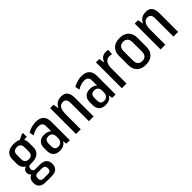

<svg xmlns="http://www.w3.org/2000/svg" viewBox="171 -1604 2832 2832"><g transform="rotate(-45 1587.0 -188.5)"><path d="M227 -160Q144 -160 98.5 -199Q53 -238 53 -309V-399Q53 -471 98.5 -509.5Q144 -548 227 -548Q309 -548 354.5 -509.5Q400 -471 400 -399V-309Q400 -238 354.5 -199Q309 -160 227 -160ZM166 187Q97 187 61.5 155.5Q26 124 26 65Q26 5 61.5 -26.5Q97 -58 166 -58H287Q355 -58 390.5 -26.5Q426 5 426 65Q426 124 390.5 155.5Q355 187 287 187ZM272 126Q332 126 332 65Q332 3 272 3H181Q120 3 120 65Q120 126 181 126ZM143 -33Q104 -33 83 -54.5Q62 -76 62 -109Q62 -143 83 -164Q104 -185 144 -185H227V-160H189Q165 -160 153.5 -146Q142 -132 142 -109Q142 -86 153.5 -72Q165 -58 188 -58H227V-33ZM227 -228Q265 -228 285.5 -248.5Q306 -269 306 -308V-400Q306 -440 286 -460.5Q266 -481 227 -481Q189 -481 168 -460.5Q147 -440 147 -400V-308Q147 -269 168 -248.5Q189 -228 227 -228ZM303 -512 417 -564H439V-484L303 -475Z M752 -183V-386Q752 -432 731.5 -452.5Q711 -473 666 -473Q631 -473 593 -460.5Q555 -448 525 -427L511 -498Q535 -513 565 -524Q595 -535 626 -541.5Q657 -548 685 -548Q769 -548 810.5 -507.5Q852 -467 852 -386V0H781ZM639 8Q574 8 538 -27.5Q502 -63 502 -129V-189Q502 -254 538 -290Q574 -326 640 -326Q710 -326 747.5 -291Q785 -256 785 -191V-130Q785 -63 747 -27.5Q709 8 639 8ZM669 -52Q706 -52 729 -78Q752 -104 752 -145V-175Q752 -220 731 -243Q710 -266 671 -266Q630 -266 612.5 -245Q595 -224 595 -174V-143Q595 -94 612 -73Q629 -52 669 -52Z M1250 -379Q1250 -427 1232 -449.5Q1214 -472 1177 -472Q1128 -472 1104 -431.5Q1080 -391 1080 -310L1042 -241V-296Q1042 -422 1086.5 -485Q1131 -548 1218 -548Q1284 -548 1316 -509Q1348 -470 1348 -389V0H1250ZM982 -540H1052L1080 -390V0H982Z M1707 -183V-386Q1707 -432 1686.5 -452.5Q1666 -473 1621 -473Q1586 -473 1548 -460.5Q1510 -448 1480 -427L1466 -498Q1490 -513 1520 -524Q1550 -535 1581 -541.5Q1612 -548 1640 -548Q1724 -548 1765.5 -507.5Q1807 -467 1807 -386V0H1736ZM1594 8Q1529 8 1493 -27.5Q1457 -63 1457 -129V-189Q1457 -254 1493 -290Q1529 -326 1595 -326Q1665 -326 1702.5 -291Q1740 -256 1740 -191V-130Q1740 -63 1702 -27.5Q1664 8 1594 8ZM1624 -52Q1661 -52 1684 -78Q1707 -104 1707 -145V-175Q1707 -220 1686 -243Q1665 -266 1626 -266Q1585 -266 1567.5 -245Q1550 -224 1550 -174V-143Q1550 -94 1567 -73Q1584 -52 1624 -52Z M1937 -540H2007L2035 -370V0H1937ZM2007 -333Q2007 -438 2042.5 -493Q2078 -548 2148 -548Q2160 -548 2172.5 -546Q2185 -544 2196 -540L2190 -457Q2168 -464 2143 -464Q2089 -464 2062 -426Q2035 -388 2035 -314Z M2436 8Q2376 8 2333 -14Q2290 -36 2267.5 -77.5Q2245 -119 2245 -177V-363Q2245 -422 2267.5 -463Q2290 -504 2333 -526Q2376 -548 2436 -548Q2495 -548 2537.5 -526Q2580 -504 2603 -462.5Q2626 -421 2626 -363V-177Q2626 -119 2603 -77.5Q2580 -36 2537.5 -14Q2495 8 2436 8ZM2436 -69Q2480 -69 2504.5 -95.5Q2529 -122 2529 -172V-368Q2529 -419 2504.5 -445Q2480 -471 2436 -471Q2391 -471 2366.5 -445Q2342 -419 2342 -368V-172Q2342 -122 2366.5 -95.5Q2391 -69 2436 -69Z M3014 -379Q3014 -427 2996 -449.5Q2978 -472 2941 -472Q2892 -472 2868 -431.5Q2844 -391 2844 -310L2806 -241V-296Q2806 -422 2850.5 -485Q2895 -548 2982 -548Q3048 -548 3080 -509Q3112 -470 3112 -389V0H3014ZM2746 -540H2816L2844 -390V0H2746Z"/></g></svg>

Font: Pathway Extreme Condensed Medium
Style: Regular
Weight: 500
Width: 3
Version: Version 1.001;gftools[0.9.26]